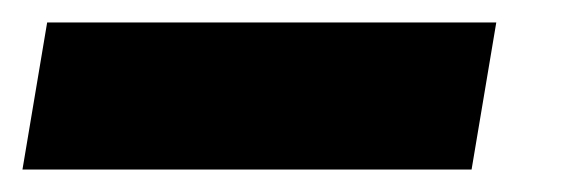

<svg xmlns="http://www.w3.org/2000/svg" viewBox="-68 -20 520 171"><path d="M-48 131 -26 0H374L352 131Z"/></svg>

Font: Figtree Light ExtraBold
Style: Italic
Weight: 800
Italic angle: -9.5°
Version: Version 2.001;gftools[0.9.30]